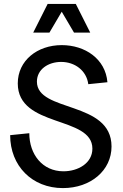

<svg xmlns="http://www.w3.org/2000/svg" viewBox="-20 -947 632 983"><path d="M302 16C445 16 551 -75 551 -197C551 -433 169 -370 169 -529C169 -592 227 -630 293 -630C363 -630 423 -586 432 -516L530 -526C520 -646 415 -716 296 -716C171 -716 71 -637 71 -520C71 -291 453 -356 453 -186C453 -111 379 -70 305 -70C197 -70 130 -157 130 -265L32 -255C32 -98 144 16 302 16ZM150 -780H233L296 -887L359 -780H442L368 -927H224Z"/></svg>

Font: Uncut Sans Medium
Style: Regular
Weight: 500
Designer: Kasper Nordkvist
Foundry: UNCUT.wtf
Version: Version 1.304;Glyphs 3.2 (3246)